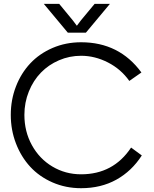

<svg xmlns="http://www.w3.org/2000/svg" viewBox="-20 -966 800 999"><path d="M401.9 13.2Q322.3 13.2 253.4 -16.8Q184.6 -46.9 137.2 -98.4Q89.8 -149.9 63 -219.7Q36.1 -289.6 36.1 -368.2Q36.1 -446.8 63 -516.1Q89.8 -585.4 137.5 -636.2Q185.1 -687 253.7 -716.6Q322.3 -746.1 401.9 -746.1Q600.6 -746.1 715.8 -588.9L652.8 -544.9Q609.4 -606.4 541.5 -641.1Q473.6 -675.8 401.9 -675.8Q341.3 -675.8 286.9 -652.3Q232.4 -628.9 192.9 -588.1Q153.3 -547.4 130.1 -490Q106.9 -432.6 106.9 -368.2Q106.9 -281.7 146 -210.7Q185.1 -139.6 252.7 -99.4Q320.3 -59.1 401.9 -59.1Q569.8 -59.1 662.1 -198.2L717.8 -157.2Q665.5 -75.7 585.4 -31.2Q505.4 13.2 401.9 13.2ZM208 -945.8H288.1L358.9 -859.9L379.9 -832L400.9 -859.9L472.2 -945.8H551.8L426.8 -795.9H333Z"/></svg>

Font: Kreadon
Style: Regular
Weight: 400
Designer: kohakuno
Foundry: StudioGnu
Version: Version 1.000;Glyphs 3.1.2 (3151)